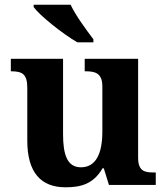

<svg xmlns="http://www.w3.org/2000/svg" viewBox="-20 -786 707 816"><path d="M309 -606H377V-619C348 -657 301 -721 280 -766H123V-756C148 -721 246 -642 309 -606ZM258 10C321 10 376 -2 416 -71H421L443 0H642V-53H634C595 -53 567 -58 567 -116V-536H340V-483H343C382 -483 415 -477 415 -419V-227C415 -134 388 -75 324 -75C265 -75 248 -130 248 -216V-536H26V-483H28C76 -483 96 -470 96 -412V-188C96 -53 154 10 258 10Z"/></svg>

Font: Noto Serif Test
Style: Bold
Weight: 700
Version: Version 1.000